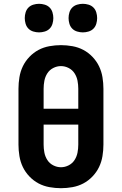

<svg xmlns="http://www.w3.org/2000/svg" viewBox="-20 -980 640 1008"><path d="M300 8Q270 8 239.5 2.5Q209 -3 182.5 -17Q156 -31 134.5 -53.5Q113 -76 100 -103Q87 -130 82 -160.5Q77 -191 77 -221V-514Q77 -544 82 -574.5Q87 -605 100 -632Q113 -659 134.5 -681.5Q156 -704 182.5 -718Q209 -732 239.5 -737.5Q270 -743 300 -743Q330 -743 360.5 -737.5Q391 -732 417.5 -718Q444 -704 465.5 -681.5Q487 -659 500 -632Q513 -605 518 -574.5Q523 -544 523 -514V-221Q523 -191 518 -160.5Q513 -130 500 -103Q487 -76 465.5 -53.5Q444 -31 417.5 -17Q391 -3 360.5 2.5Q330 8 300 8ZM391 -409V-514Q391 -535 387 -556Q383 -577 371.5 -595Q360 -613 340.5 -623Q321 -633 300 -633Q279 -633 259.5 -623Q240 -613 228.5 -595Q217 -577 213 -556Q209 -535 209 -514V-409ZM300 -102Q321 -102 340.5 -112Q360 -122 371.5 -140Q383 -158 387 -179Q391 -200 391 -221V-326H209V-221Q209 -200 213 -179Q217 -158 228.5 -140Q240 -122 259.5 -112Q279 -102 300 -102ZM415 -810Q400 -810 385 -814.5Q370 -819 359.5 -829.5Q349 -840 344.5 -855Q340 -870 340 -885Q340 -900 344.5 -915Q349 -930 359.5 -940.5Q370 -951 385 -955.5Q400 -960 415 -960Q430 -960 445 -955.5Q460 -951 470.5 -940.5Q481 -930 485.5 -915Q490 -900 490 -885Q490 -870 485.5 -855Q481 -840 470.5 -829.5Q460 -819 445 -814.5Q430 -810 415 -810ZM185 -810Q170 -810 155 -814.5Q140 -819 129.5 -829.5Q119 -840 114.5 -855Q110 -870 110 -885Q110 -900 114.5 -915Q119 -930 129.5 -940.5Q140 -951 155 -955.5Q170 -960 185 -960Q200 -960 215 -955.5Q230 -951 240.5 -940.5Q251 -930 255.5 -915Q260 -900 260 -885Q260 -870 255.5 -855Q251 -840 240.5 -829.5Q230 -819 215 -814.5Q200 -810 185 -810Z"/></svg>

Font: Iosevka HT Extrabold Extended
Style: Regular
Weight: 800
Width: 7
Monospace: yes
Designer: Belleve Invis
Foundry: Belleve Invis
Version: Version 32.3.0; ttfautohint (v1.8.4)